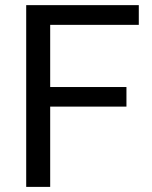

<svg xmlns="http://www.w3.org/2000/svg" viewBox="-20 -731 593 751"><path d="M474.6 -314H176.3V0H82.5V-710.9H522.9V-633.8H176.3V-390.6H474.6Z"/></svg>

Font: Vazir
Style: Regular
Weight: 400
Designer: Saber Rastikerdar
Foundry: Saber Rastikerdar
Version: Version 30.0.0